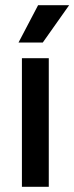

<svg xmlns="http://www.w3.org/2000/svg" viewBox="-20 -716 285 736"><path d="M64 0V-493H167V0ZM51 -553 126 -696H245L144 -553Z"/></svg>

Font: Space Grotesk Frontify Medium
Style: Regular
Weight: 500
Designer: Florian Karsten
Version: Version 2.000